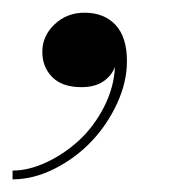

<svg xmlns="http://www.w3.org/2000/svg" viewBox="-57 -128 292 304"><path d="M10 -45.9Q10 -71 29.4 -89.5Q48.8 -107.9 76.9 -107.9Q107.7 -107.9 125.9 -88.6Q144 -69.3 144 -31Q144 2 128.3 36Q112.5 70.1 87.4 96.3Q62.3 122.6 29.1 139.3Q-4.2 156 -37.1 156V142.1Q-11.5 142.1 16.7 128.9Q44.9 115.7 68.4 94Q91.8 72.3 107.7 41.4Q123.5 10.5 125 -22Q119.4 -7.6 106.1 1.2Q92.8 10 72 10Q41.5 10 25.8 -5.9Q10 -21.7 10 -45.9Z"/></svg>

Font: Bodoni* 16
Style: Italic
Weight: 400
Italic angle: -13°
Version: Version 2.000